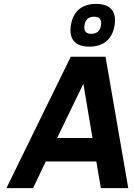

<svg xmlns="http://www.w3.org/2000/svg" viewBox="-20 -968 692 988"><path d="M13 0H150L215.7 -137H475.7L499 0H640L523.1 -676H344.1ZM273.9 -258 409.1 -537 455.9 -258ZM474.1 -948C401.5 -948 356 -909.2 344.7 -838C333.5 -767.1 366.3 -728 439.3 -728C512 -728 558.2 -765.5 569.7 -838C581 -909.4 548 -948 474.1 -948ZM499.7 -838C495.1 -808.7 478.4 -794 449.8 -794C421.8 -794 410.1 -808.7 414.7 -838C419.4 -867.3 435.7 -882 463.7 -882C492.4 -882 504.4 -867.3 499.7 -838Z"/></svg>

Font: Fog Sans
Style: It
Weight: 700
Foundry: Intel Corporation
Version: Version 1.00